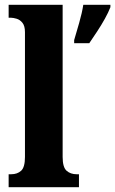

<svg xmlns="http://www.w3.org/2000/svg" viewBox="-20 -780 480 800"><path d="M16 0V-54H27Q52 -54 68 -68.5Q84 -83 84 -126V-646Q84 -672 73.5 -685Q63 -698 49 -702Q35 -706 27 -706H16V-760H241V-126Q241 -83 257.5 -68.5Q274 -54 299 -54H309V0ZM289 -613Q298 -643 310 -685Q322 -727 327 -760H440V-750Q432 -729 417 -702Q402 -675 384.5 -648.5Q367 -622 352 -600H289Z"/></svg>

Font: Noto Serif Ethiopic Condensed ExtraBold
Style: Regular
Weight: 800
Width: 3
Designer: Monotype Design Team
Foundry: Monotype Imaging Inc.
Version: Version 2.102; ttfautohint (v1.8.4.7-5d5b)